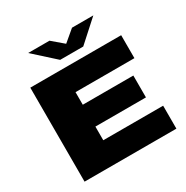

<svg xmlns="http://www.w3.org/2000/svg" viewBox="-196 -1051 1182 1217"><g transform="rotate(-30 395.5 -442.5)"><path d="M76 0V-688H741V-520H310V-428H680V-268H310V-168H748V0ZM174 -885H330L444 -788H380L495 -885H651L497 -746H328Z"/></g></svg>

Font: Archivo SemiExpanded Black
Style: Regular
Weight: 900
Width: 6
Designer: Hector Gatti
Foundry: Omnibus-Type
Version: Version 2.001